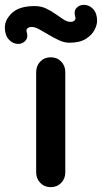

<svg xmlns="http://www.w3.org/2000/svg" viewBox="-91 -771 420 791"><path d="M178 -61Q178 -35 161 -17.5Q144 0 118 0Q92 0 75 -17.5Q58 -35 58 -61V-474Q58 -500 75 -517.5Q92 -535 118 -535Q144 -535 161 -517.5Q178 -500 178 -474ZM-16 -590Q-38 -590 -54.5 -608Q-71 -626 -71 -658Q-71 -690 -41 -718Q-11 -746 52 -746Q78 -746 99 -736Q120 -726 137.5 -713.5Q155 -701 170.5 -691Q186 -681 199 -681Q210 -681 216 -686.5Q222 -692 219 -702Q212 -725 224 -738Q236 -751 254 -751Q277 -751 293 -733.5Q309 -716 309 -685Q309 -668 298 -647Q287 -626 262 -610.5Q237 -595 195 -595Q174 -595 152.5 -605Q131 -615 110 -627.5Q89 -640 71 -650Q53 -660 39 -660Q29 -660 22.5 -654.5Q16 -649 19 -639Q26 -617 14 -603.5Q2 -590 -16 -590Z"/></svg>

Font: zvoove
Style: Bold
Weight: 700
Designer: Vernon Adams (Nunito) & Andrew Paglinawan (Quicksand)
Foundry: zvoove
Version: Version 3.006